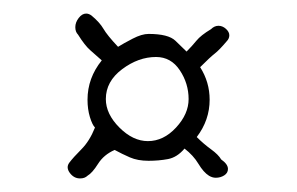

<svg xmlns="http://www.w3.org/2000/svg" viewBox="-20 -670 438 283"><path d="M291 -627Q296 -632 302 -632Q308 -632 313 -627.5Q318 -623 318 -618Q318 -613 314 -609Q303 -596 296.5 -591Q290 -586 275 -571Q289 -549 289 -523Q289 -493 270 -468Q280 -458 291 -450Q302 -442 306 -435Q316 -428 316 -421Q316 -415 310.5 -411.5Q305 -408 298 -408Q293 -408 288 -411Q280 -416 272.5 -428.5Q265 -441 252 -451Q241 -438 227.5 -435.5Q214 -433 199 -433Q183 -433 171.5 -438Q160 -443 149 -449Q133 -442 124.5 -428.5Q116 -415 109 -411Q105 -407 98 -407Q89 -407 83 -415Q77 -423 82 -430Q88 -438 100 -450Q112 -462 120 -482Q116 -486 112.5 -497.5Q109 -509 109 -523Q109 -555 130 -581Q121 -589 113 -596Q105 -603 95 -619Q91 -623 91 -630Q91 -637 96 -643.5Q101 -650 107 -650Q111 -650 115 -647Q127 -637 132.5 -627.5Q138 -618 154 -601Q162 -606 175.5 -613Q189 -620 199 -620Q228 -620 238.5 -610Q249 -600 255 -594Q263 -602 269.5 -610Q276 -618 291 -627ZM198 -462Q221 -462 239.5 -482Q258 -502 258 -524Q258 -547 245 -566.5Q232 -586 210 -586Q184 -586 160 -568Q136 -550 136 -524Q136 -502 156 -482Q176 -462 198 -462Z"/></svg>

Font: Ingrid Darling
Style: Regular
Weight: 400
Designer: Robert E. Leuschke
Foundry: Robert E. Leuschke
Version: Version 1.010; ttfautohint (v1.8.3)